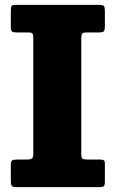

<svg xmlns="http://www.w3.org/2000/svg" viewBox="-20 -770 476 790"><path d="M314.5 -612.5V-135.5Q314.5 -120.5 319.5 -117Q324.5 -113.5 339.5 -113.5H391Q402 -113.5 406.8 -110.8Q411.5 -108 411.5 -97V-22.5Q411.5 -8 407.2 -4Q403 0 388 0H48.5Q33 0 28.8 -4.8Q24.5 -9.5 24.5 -25V-92Q24.5 -106.5 30 -110Q35.5 -113.5 51 -113.5H90.5Q104.5 -113.5 110.8 -117.5Q117 -121.5 117 -137.5V-612Q117 -626.5 114 -631.5Q111 -636.5 96.5 -636.5H48.5Q34.5 -636.5 29.5 -640.2Q24.5 -644 24.5 -658V-725.5Q24.5 -741.5 28 -745.8Q31.5 -750 47 -750H387Q403.5 -750 407.5 -745.2Q411.5 -740.5 411.5 -725V-662Q411.5 -645 406.8 -640.8Q402 -636.5 386.5 -636.5H338Q322.5 -636.5 318.5 -632Q314.5 -627.5 314.5 -612.5Z"/></svg>

Font: Besley* Narrow Heavy
Style: Regular
Weight: 800
Width: 4
Designer: Owen Earl
Foundry: indestructible type*
Version: Version 3.000; ttfautohint (v1.8.3)